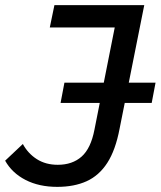

<svg xmlns="http://www.w3.org/2000/svg" viewBox="-61 -720 626 748"><path d="M162 8Q91 8 38.5 -19Q-14 -46 -41 -94L28 -159Q48 -122 82.5 -100Q117 -78 164 -78Q221 -78 257 -110Q293 -142 307 -215L386 -613H133L151 -700H501L405 -219Q389 -135 357 -85.5Q325 -36 276.5 -14Q228 8 162 8ZM175 -319 190 -398H545L530 -319Z"/></svg>

Font: Montserrat Thin Medium
Style: Italic
Weight: 500
Italic angle: -11.3°
Version: Version 9.000